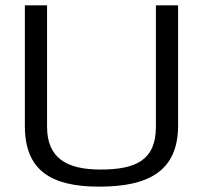

<svg xmlns="http://www.w3.org/2000/svg" viewBox="-20 -689 759 718"><path d="M73 -218C73 -53 169 9 351 9C534 9 646 -48 646 -220V-669H563V-215C563 -90 488 -55 356 -55C229 -55 156 -98 156 -215V-669H73Z"/></svg>

Font: KpMath
Style: Sans
Weight: 400
Version: Version 0.64